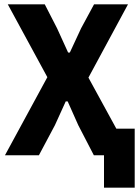

<svg xmlns="http://www.w3.org/2000/svg" viewBox="-20 -718 643 888"><path d="M461 0H414L342 -139L293 -249H284L234 -139L160 0H3L199 -361L16 -698H187L244 -587L295 -475H303L355 -587L415 -698H572L389 -359L518 -123H603V150H461Z"/></svg>

Font: iA Writer Quattro V
Style: Regular
Weight: 400
Designer: Mike Abbink, Paul van der Laan, Pieter van Rosmalen, Oliver Reichenstein
Foundry: Information Architects Inc.
Version: Version 2.000